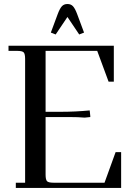

<svg xmlns="http://www.w3.org/2000/svg" viewBox="-20 -928 673 948"><path d="M22 -676.8V-702.1H542V-524.9H516.1L460 -676.8H205.1V-376H279.8Q352.5 -376 422.9 -382.8L425.8 -355V-350.1L397.9 -347.2Q368.2 -350.1 320.8 -350.1H205.1V-65.9Q205.1 -41 212.2 -33.4Q219.2 -25.9 244.1 -25.9H496.1L550.8 -176.8H578.1V0H58.1V-25.9H104V-637.2Q104 -662.1 96.9 -669.4Q89.8 -676.8 64.9 -676.8ZM231 -767.1 265.1 -858.9Q275.4 -886.2 285.6 -897.2Q295.9 -908.2 313 -908.2Q330.1 -908.2 340.3 -897.2Q350.6 -886.2 360.8 -858.9L395 -767.1L371.1 -757.8L313 -844.2L254.9 -757.8Z"/></svg>

Font: Dihjauti S
Style: Bold
Weight: 700
Designer: T. Christopher White
Version: Version 3.0.0